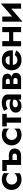

<svg xmlns="http://www.w3.org/2000/svg" viewBox="2043 -2578 570 4697"><g transform="rotate(-90 2328.5 -230.0)"><path d="M162 -230Q162 -169 201 -132.5Q240 -96 296 -96Q342 -96 381 -116Q420 -136 439 -170V-37Q415 -15 376.5 -2.5Q338 10 287 10Q213 10 155 -20Q97 -50 63.5 -104Q30 -158 30 -230Q30 -302 63.5 -356Q97 -410 155 -440Q213 -470 287 -470Q338 -470 376.5 -457Q415 -444 439 -424V-291Q420 -324 379.5 -344Q339 -364 296 -364Q258 -364 228 -346.5Q198 -329 180 -298.5Q162 -268 162 -230Z M642 -351H494V-460H763V-299H875Q946 -299 994.5 -264.5Q1043 -230 1043 -156Q1043 -82 994.5 -41Q946 0 875 0H642ZM856 -210H763V-102H856Q887 -102 903.5 -116.5Q920 -131 920 -156Q920 -181 903.5 -195.5Q887 -210 856 -210Z M1253 -230Q1253 -169 1292 -132.5Q1331 -96 1387 -96Q1433 -96 1472 -116Q1511 -136 1530 -170V-37Q1506 -15 1467.5 -2.5Q1429 10 1378 10Q1304 10 1246 -20Q1188 -50 1154.5 -104Q1121 -158 1121 -230Q1121 -302 1154.5 -356Q1188 -410 1246 -440Q1304 -470 1378 -470Q1429 -470 1467.5 -457Q1506 -444 1530 -424V-291Q1511 -324 1470.5 -344Q1430 -364 1387 -364Q1349 -364 1319 -346.5Q1289 -329 1271 -298.5Q1253 -268 1253 -230Z M1585 -460H1891V-351H1801V0H1676V-351H1585Z M2011 -329 1964 -418Q1999 -436 2050 -454Q2101 -472 2163 -472Q2252 -472 2309 -434Q2366 -396 2366 -326V0H2241V-66Q2221 -29 2179.5 -9.5Q2138 10 2086 10Q2015 10 1968.5 -26Q1922 -62 1922 -131Q1922 -201 1975.5 -241Q2029 -281 2120 -281Q2157 -281 2188 -272Q2219 -263 2241 -252V-305Q2241 -336 2216.5 -353.5Q2192 -371 2155 -371Q2105 -371 2066.5 -355Q2028 -339 2011 -329ZM2052 -137Q2052 -108 2074 -94Q2096 -80 2128 -80Q2175 -80 2208 -103Q2241 -126 2241 -184V-185Q2200 -206 2145 -206Q2100 -206 2076 -187Q2052 -168 2052 -137Z M2497 -460H2716Q2759 -460 2795 -447.5Q2831 -435 2852.5 -407.5Q2874 -380 2874 -335Q2874 -296 2853 -271Q2832 -246 2798 -233Q2841 -224 2867.5 -199Q2894 -174 2894 -125Q2894 -73 2859.5 -36.5Q2825 0 2746 0H2497ZM2695 -373H2622V-276H2695Q2721 -276 2736 -290Q2751 -304 2751 -325Q2751 -345 2736 -359Q2721 -373 2695 -373ZM2705 -189H2622V-87H2705Q2740 -87 2755.5 -103Q2771 -119 2771 -139Q2771 -160 2755.5 -174.5Q2740 -189 2705 -189Z M3443 -120Q3409 -61 3355 -25.5Q3301 10 3205 10Q3127 10 3071.5 -21Q3016 -52 2986.5 -106.5Q2957 -161 2957 -230Q2957 -243 2958 -255Q2959 -267 2961 -279Q2975 -364 3038 -417Q3101 -470 3206 -470Q3320 -470 3382.5 -407.5Q3445 -345 3445 -236Q3445 -230 3444.5 -221Q3444 -212 3443 -201H3089Q3096 -143 3128 -116Q3160 -89 3206 -89Q3250 -89 3280.5 -106.5Q3311 -124 3330 -155ZM3204 -379Q3159 -379 3128.5 -353Q3098 -327 3091 -281H3306Q3301 -326 3276 -352.5Q3251 -379 3204 -379Z M3545 -460H3670V-293H3891V-460H4016V0H3891V-192H3670V0H3545Z M4272 -460V-219L4590 -495V0H4465V-241L4147 35V-460Z"/></g></svg>

Font: Von Semi
Style: Regular
Weight: 600
Version: Version 4.000; ttfautohint (v1.8.4.7-5d5b)